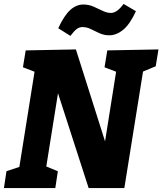

<svg xmlns="http://www.w3.org/2000/svg" viewBox="-26 -959 828 979"><path d="M521 -702 782 -707 768 -621 686 -587 706 -611 608 0H426L257 -523H276L207 -91L198 -115L269 -86L256 0H-6L7 -86L91 -114L70 -91L153 -611L169 -586L91 -616L105 -702L361 -707L523 -196H503L569 -612L585 -586L507 -616ZM333 -776 271 -815Q301 -880 332 -908Q363 -936 399 -936Q427 -936 451.5 -925Q476 -914 498 -903.5Q520 -893 539 -893Q571 -893 604 -939L667 -902Q637 -836 602.5 -807.5Q568 -779 531 -779Q505 -779 481.5 -789.5Q458 -800 437.5 -810.5Q417 -821 394 -821Q378 -821 364.5 -810.5Q351 -800 333 -776Z"/></svg>

Font: Bitter Thin ExtraBold
Style: Italic
Weight: 800
Italic angle: -9°
Version: Version 2.002